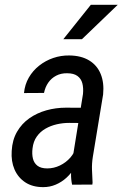

<svg xmlns="http://www.w3.org/2000/svg" viewBox="-20 -770 511 801"><path d="M279.8 -90.3 326.2 -377.9Q328.6 -403.3 323.5 -422.6Q318.4 -441.9 303 -453.1Q287.6 -464.4 259.8 -464.4Q234.4 -464.8 214.4 -454.3Q194.3 -443.8 181.4 -425.3Q168.5 -406.7 163.6 -382.3L80.1 -381.8Q83.5 -417.5 100.3 -446.5Q117.2 -475.6 143.6 -496.3Q169.9 -517.1 202.1 -528.1Q234.4 -539.1 269 -538.6Q318.8 -538.1 352.1 -517.8Q385.3 -497.6 400.1 -461.2Q415 -424.8 410.2 -376L367.2 -115.2Q362.8 -87.4 363.8 -61.5Q364.7 -35.6 366.2 -8.3L365.2 0L280.8 0.5Q275.9 -22 276.4 -44.9Q276.9 -67.9 279.8 -90.3ZM332.5 -320.3 322.3 -256.8 268.6 -257.3Q242.7 -257.3 217 -251.5Q191.4 -245.6 169.7 -233.2Q147.9 -220.7 133.5 -200.4Q119.1 -180.2 115.7 -150.9Q112.8 -127 117.4 -108.2Q122.1 -89.4 136.5 -78.4Q150.9 -67.4 177.2 -67.4Q204.6 -67.4 230 -79.6Q255.4 -91.8 273.7 -112.8Q292 -133.8 297.9 -160.6L311 -119.6Q305.2 -94.2 291.3 -70.6Q277.3 -46.9 257.3 -28.6Q237.3 -10.3 212.6 0.2Q188 10.7 160.2 10.7Q115.7 10.7 85.4 -9.3Q55.2 -29.3 40.5 -63.2Q25.9 -97.2 28.8 -140.1Q31.2 -186 51 -220.2Q70.8 -254.4 102.5 -276.6Q134.3 -298.8 173.6 -309.8Q212.9 -320.8 255.4 -320.8ZM244.1 -606.4 358.9 -750H471.2L321.8 -606.4Z"/></svg>

Font: Roboto Condensed
Style: Italic
Weight: 400
Italic angle: -12°
Designer: Christian Robertson
Foundry: Google
Version: Version 3.0